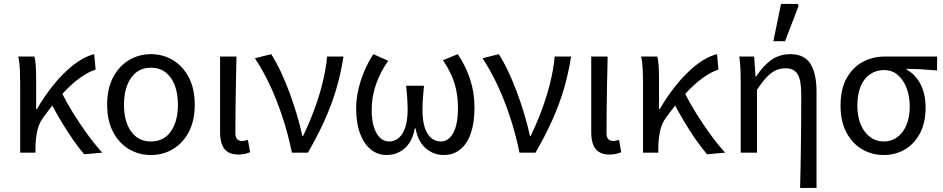

<svg xmlns="http://www.w3.org/2000/svg" viewBox="-20 -772 4771 971"><path d="M82 0V-352.6Q82 -382 80.6 -417.8Q79.3 -453.6 72.5 -486.1H154.1Q159.4 -466.8 161.1 -435.9Q162.8 -404.9 162.8 -372.7V-220.6H166.8Q205.3 -287.2 252.8 -345.5Q300.2 -403.8 352.4 -444.5Q404.6 -485.1 456.3 -498.1L463.6 -420.3Q423.4 -406.9 381.4 -376Q339.3 -345 294.1 -295.9Q248.9 -246.8 199.4 -178.8Q177.4 -149.6 168.7 -111.3Q160 -72.9 159.3 -25.3V0ZM405.8 8.2Q378.7 -23 349 -65.9Q319.3 -108.8 290.6 -156.6Q262 -204.3 238.4 -250L292.4 -302.6Q316.7 -253.9 350.4 -199.5Q384.1 -145.1 422.1 -92.9Q460 -40.8 497.4 0Z M743.4 12Q682.5 12 632.3 -17.7Q582.2 -47.5 552 -104.4Q521.9 -161.3 521.9 -242.4Q521.9 -324.2 552 -381.1Q582.2 -438 632.3 -468Q682.5 -498.1 743.4 -498.1Q804.2 -498.1 854.4 -468Q904.6 -438 934.7 -381.1Q964.8 -324.2 964.8 -242.4Q964.8 -161.3 934.7 -104.4Q904.6 -47.5 854.4 -17.7Q804.2 12 743.4 12ZM743.4 -56.5Q808.3 -56.5 844 -107.4Q879.8 -158.2 879.8 -242.4Q879.8 -298.7 863.7 -341Q847.5 -383.2 817 -406.4Q786.4 -429.6 743.4 -429.6Q700.3 -429.6 669.8 -406.4Q639.2 -383.2 623.1 -341Q606.9 -298.7 606.9 -242.4Q606.9 -158.2 643 -107.4Q679.1 -56.5 743.4 -56.5Z M1186 9.5Q1152.1 9.5 1131.8 -3.6Q1111.5 -16.7 1102.3 -42.1Q1093 -67.5 1093 -104V-486.1H1176Q1174.6 -420.4 1173.2 -352.7Q1171.8 -285.1 1171.1 -220.4Q1170.3 -155.7 1170.3 -98Q1170.3 -77.4 1179.4 -68.2Q1188.5 -59 1204.2 -59Q1210.8 -59 1218.1 -60.5Q1225.4 -62 1233.7 -65L1244.8 -2.2Q1233.8 2.3 1220 5.9Q1206.2 9.5 1186 9.5Z M1456.2 0Q1438.1 -89.2 1410.1 -175.4Q1382.1 -261.6 1346.4 -338.5Q1310.6 -415.4 1269.1 -477.3L1351.6 -498.1Q1376.5 -459.5 1400.3 -408.6Q1424.2 -357.7 1444.9 -301.5Q1465.6 -245.4 1482.1 -189.6Q1498.5 -133.9 1508.9 -84.6H1512.9Q1542.9 -146.8 1568.3 -214.7Q1593.8 -282.6 1611 -351.7Q1628.3 -420.7 1634.2 -486.1H1717Q1704.1 -401.5 1680.9 -322.7Q1657.7 -243.9 1622.2 -164.8Q1586.7 -85.8 1537.3 0Z M1935.2 12Q1890.3 12 1855.6 -15.8Q1821 -43.5 1801.1 -96.3Q1781.2 -149.1 1781.2 -224Q1781.2 -270.7 1792.4 -319.4Q1803.6 -368.2 1823.3 -414.2Q1842.9 -460.2 1868.3 -498.1L1943.1 -464.6Q1902.2 -405.9 1881 -343.9Q1859.7 -281.8 1859.7 -216.3Q1859.7 -141.8 1884 -99.1Q1908.3 -56.5 1948.9 -56.5Q1972.1 -56.5 1993.4 -72Q2014.8 -87.5 2028.2 -123.8Q2041.6 -160 2041.6 -220.3Q2041.6 -238.6 2040.5 -256.5Q2039.5 -274.4 2038.1 -294.5Q2036.6 -314.7 2033.9 -338.4H2124.2Q2122.1 -314.7 2120.3 -294.5Q2118.6 -274.4 2117.5 -256.5Q2116.5 -238.6 2116.5 -220.3Q2116.5 -157.8 2129.8 -121.9Q2143.2 -86.1 2164.3 -71.3Q2185.4 -56.5 2208.2 -56.5Q2248.9 -56.5 2272.5 -100.1Q2296.1 -143.7 2296.1 -227.5Q2296.1 -292.6 2278.9 -349.4Q2261.7 -406.2 2220.4 -467.4L2295 -498.1Q2334.6 -439.7 2357.1 -372.4Q2379.6 -305.2 2379.6 -228.2Q2379.6 -151.7 2361.2 -98.2Q2342.8 -44.6 2307.8 -16.3Q2272.8 12 2222.7 12Q2174 12 2133.9 -21.6Q2093.8 -55.1 2081.7 -122.7H2077.7Q2065.3 -55.1 2026.4 -21.6Q1987.5 12 1935.2 12Z M2607.2 0Q2589.1 -89.2 2561.1 -175.4Q2533.1 -261.6 2497.4 -338.5Q2461.6 -415.4 2420.1 -477.3L2502.6 -498.1Q2527.5 -459.5 2551.3 -408.6Q2575.2 -357.7 2595.9 -301.5Q2616.6 -245.4 2633.1 -189.6Q2649.5 -133.9 2659.9 -84.6H2663.9Q2693.9 -146.8 2719.3 -214.7Q2744.8 -282.6 2762 -351.7Q2779.3 -420.7 2785.2 -486.1H2868Q2855.1 -401.5 2831.9 -322.7Q2808.7 -243.9 2773.2 -164.8Q2737.7 -85.8 2688.3 0Z M3063 9.5Q3029.1 9.5 3008.8 -3.6Q2988.5 -16.7 2979.3 -42.1Q2970 -67.5 2970 -104V-486.1H3053Q3051.6 -420.4 3050.2 -352.7Q3048.8 -285.1 3048.1 -220.4Q3047.3 -155.7 3047.3 -98Q3047.3 -77.4 3056.4 -68.2Q3065.5 -59 3081.2 -59Q3087.8 -59 3095.1 -60.5Q3102.4 -62 3110.7 -65L3121.8 -2.2Q3110.8 2.3 3097 5.9Q3083.2 9.5 3063 9.5Z M3232 0V-352.6Q3232 -382 3230.6 -417.8Q3229.3 -453.6 3222.5 -486.1H3304.1Q3309.4 -466.8 3311.1 -435.9Q3312.8 -404.9 3312.8 -372.7V-220.6H3316.8Q3355.3 -287.2 3402.8 -345.5Q3450.2 -403.8 3502.4 -444.5Q3554.6 -485.1 3606.3 -498.1L3613.6 -420.3Q3573.4 -406.9 3531.4 -376Q3489.3 -345 3444.1 -295.9Q3398.9 -246.8 3349.4 -178.8Q3327.4 -149.6 3318.7 -111.3Q3310 -72.9 3309.3 -25.3V0ZM3555.8 8.2Q3528.7 -23 3499 -65.9Q3469.3 -108.8 3440.6 -156.6Q3412 -204.3 3388.4 -250L3442.4 -302.6Q3466.7 -253.9 3500.4 -199.5Q3534.1 -145.1 3572.1 -92.9Q3610 -40.8 3647.4 0Z M4026.4 178.5Q4027.8 119.3 4029.1 57.3Q4030.3 -4.7 4030.8 -66.4Q4031.4 -128.2 4031.8 -186.6Q4032.1 -245.1 4032.1 -297.4Q4032.1 -365.6 4014 -396.1Q3996 -426.7 3953.1 -426.7Q3926.4 -426.7 3903.8 -416.5Q3881.2 -406.4 3858.3 -382.6Q3835.4 -358.9 3808.3 -318.1V0H3726V-352.6Q3726 -382 3725 -414.9Q3723.9 -447.9 3719.1 -486.1H3794L3800.9 -384.6H3803.6Q3841.2 -441.5 3882.4 -469.8Q3923.6 -498.1 3977.1 -498.1Q4047.5 -498.1 4078.5 -449.5Q4109.4 -401 4109.4 -308V178.5ZM3891.1 -563.7 3929.9 -752.1H4014L4018.9 -742.9L3950.4 -563.7Z M4448.9 12Q4390.1 12 4340.5 -16.9Q4290.8 -45.7 4260.9 -101.5Q4230.9 -157.2 4230.9 -237.7Q4230.9 -323 4262.5 -378.2Q4294.1 -433.3 4344.7 -459.7Q4395.4 -486.1 4453.1 -486.1H4719.1V-415.6Q4677.8 -419.4 4641.9 -421.4Q4605.9 -423.5 4565.4 -423.8V-419.8Q4610.5 -395.1 4635.8 -345.5Q4661 -295.8 4661 -227.4Q4661 -151.7 4632.8 -98.2Q4604.6 -44.6 4556.5 -16.3Q4508.4 12 4448.9 12ZM4449.6 -56.5Q4488.1 -56.5 4517.6 -78.1Q4547.1 -99.8 4564 -139.6Q4580.8 -179.4 4580.8 -234Q4580.8 -282.6 4565.6 -324.6Q4550.3 -366.6 4521.4 -392.1Q4492.5 -417.6 4450.9 -417.6Q4412.5 -417.6 4382 -397.9Q4351.5 -378.2 4333.7 -338.3Q4315.9 -298.4 4315.9 -237.7Q4315.9 -182 4333.4 -141.3Q4350.9 -100.5 4381 -78.5Q4411.2 -56.5 4449.6 -56.5Z"/></svg>

Font: Source Sans 3
Style: Regular
Weight: 200
Designer: Paul D. Hunt
Foundry: Adobe
Version: Version 3.046;hotconv 1.0.118;makeotfexe 2.5.65603